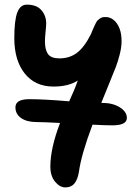

<svg xmlns="http://www.w3.org/2000/svg" viewBox="-20 -505 584 832"><path d="M263.2 307.1Q238.8 307.1 218.5 282.2Q198.2 257.3 198.2 216.8Q198.2 137.7 240.2 27.8Q166 23.9 138.2 23.9Q96.7 23.9 71.8 6.8Q46.9 -10.3 46.9 -40Q46.9 -75.2 106.9 -75.2Q171.4 -75.2 279.8 -65.9Q305.2 -120.6 316.9 -155.8Q276.4 -129.9 211.9 -129.9Q132.3 -129.9 87.2 -186.5Q42 -243.2 42 -339.8Q42 -417 54.9 -450.9Q67.9 -484.9 96.2 -484.9Q138.7 -484.9 159.4 -460.9Q180.2 -437 180.2 -402.8Q180.2 -393.1 177.5 -367.7Q174.8 -342.3 174.8 -324.2Q174.8 -289.1 188.2 -270.5Q201.7 -252 237.8 -252Q281.2 -252 313.2 -275.9Q345.2 -299.8 374 -356.9Q376 -361.8 381.3 -374.8Q386.7 -387.7 388.7 -391.6Q390.6 -395.5 395 -404.5Q399.4 -413.6 402.8 -416.5Q406.2 -419.4 411.6 -423.8Q417 -428.2 423.1 -429.7Q429.2 -431.2 437 -431.2Q466.8 -431.2 486.8 -402.8Q506.8 -374.5 506.8 -325.2Q506.8 -300.8 498.8 -269Q490.7 -237.3 481.9 -214.6Q473.1 -191.9 451.7 -139.9Q430.2 -87.9 418.9 -59.1H422.9Q468.8 -59.1 499.3 -39.8Q529.8 -20.5 529.8 5.9Q529.8 38.1 467.8 38.1Q433.6 38.1 380.9 35.2Q331.5 166.5 321.8 241.2Q315.9 274.4 302 290.8Q288.1 307.1 263.2 307.1Z"/></svg>

Font: Shantell Sans Irregular Bouncy
Style: Regular
Weight: 600
Designer: Stephen Nixon, Anya Danilova, Shantell Martin
Foundry: Arrow Type
Version: Version 1.006;[9816181b4]